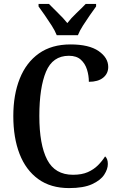

<svg xmlns="http://www.w3.org/2000/svg" viewBox="-20 -951 606 981"><path d="M333 10Q239 10 175.5 -36Q112 -82 80 -164.5Q48 -247 48 -358Q48 -467 81 -549.5Q114 -632 179 -678Q244 -724 340 -724Q435 -724 484 -690Q533 -656 533 -609Q533 -575 507 -554Q481 -533 434 -533Q434 -565 424.5 -595.5Q415 -626 393 -646Q371 -666 332 -666Q249 -666 215 -584.5Q181 -503 181 -358Q181 -212 221 -135Q261 -58 353 -58Q398 -58 428.5 -71.5Q459 -85 480.5 -106.5Q502 -128 517 -152Q531 -140 531 -113Q531 -87 512.5 -58.5Q494 -30 450.5 -10Q407 10 333 10ZM270 -771Q261 -794 244 -820.5Q227 -847 209 -873Q191 -899 177 -918V-931H230Q250 -910 277 -884Q304 -858 324 -833Q343 -858 370.5 -884Q398 -910 418 -931H471V-918Q457 -899 439 -873Q421 -847 404 -820.5Q387 -794 378 -771Z"/></svg>

Font: Noto Serif Khmer Condensed SemiBold
Style: Regular
Weight: 600
Width: 3
Designer: Danh Hong and the Monotype Design Team
Foundry: Monotype Imaging Inc.
Version: Version 2.004; ttfautohint (v1.8.4.7-5d5b)